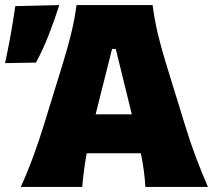

<svg xmlns="http://www.w3.org/2000/svg" viewBox="-79 -733 836 753"><path d="M2.5 0Q28.5 -57 51.8 -120.5Q75 -184 92.5 -241L168 -486Q188.5 -552.5 201.2 -605.8Q214 -659 221 -713H519.5Q527 -656.5 539.2 -603.8Q551.5 -551 571.5 -486L647 -241Q665 -181.5 688.2 -119.2Q711.5 -57 736.5 0H491Q489.5 -32.5 484.8 -65.8Q480 -99 473.5 -132H261Q249 -65.5 243.5 0ZM360.5 -541 296 -284.5H438L375 -541ZM-59 -485.5Q-47 -541.5 -37 -597.2Q-27 -653 -19 -709L153.5 -713Q135 -654.5 112 -595.8Q89 -537 62 -487.5Z"/></svg>

Font: Commissioner Flair ExtraBold
Style: Regular
Weight: 800
Designer: Kostas Bartsokas
Foundry: Kostas Bartsokas
Version: Version 1.000; ttfautohint (v1.8.3)